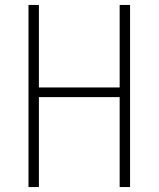

<svg xmlns="http://www.w3.org/2000/svg" viewBox="-20 -755 640 775"><path d="M95 0V-735H137V-402H463V-735H505V0H463V-363H137V0Z"/></svg>

Font: Iosevka Extralight Extended
Style: Regular
Weight: 200
Width: 7
Monospace: yes
Designer: Belleve Invis
Foundry: Belleve Invis
Version: Version 32.5.0; ttfautohint (v1.8.4)